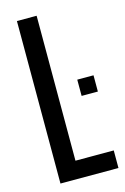

<svg xmlns="http://www.w3.org/2000/svg" viewBox="-122 -856 595 913"><g transform="rotate(-15 175.5 -400.0)"><path d="M58 0V-800H155V-86.5H343.5V0ZM263 -376.5V-456.5H343V-376.5Z"/></g></svg>

Font: Big Shoulders Text Thin SemiBold
Style: Regular
Weight: 600
Version: Version 2.002